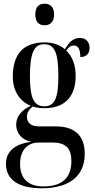

<svg xmlns="http://www.w3.org/2000/svg" viewBox="-20 -774 510 1033"><path d="M220 -638C249 -638 271 -655 271 -696C271 -738 249 -754 220 -754C190 -754 170 -738 170 -696C170 -655 190 -638 220 -638ZM203 239C361 239 436 167 436 53C436 -36 390 -94 280 -94H190C148 -94 125 -112 125 -146C125 -166 134 -184 156 -201C176 -194 199 -192 220 -192C334 -192 387 -261 387 -365C387 -426 369 -471 336 -502C350 -521 361 -529 377 -529C401 -529 412 -510 412 -467C447 -467 462 -489 462 -516C462 -546 444 -570 410 -570C369 -570 346 -538 329 -509C301 -533 264 -546 221 -546C105 -546 49 -483 49 -361C49 -283 88 -227 146 -205C92 -181 67 -143 67 -103C67 -61 94 -21 150 -11C58 0 12 42 12 108C12 191 78 239 203 239ZM218 -202C164 -202 141 -244 141 -363C141 -493 165 -536 217 -536C271 -536 294 -496 294 -365C294 -243 273 -202 218 -202ZM214 229C137 229 88 192 88 108C88 29 133 -7 187 -7H263C338 -7 364 28 364 93C364 180 317 229 214 229Z"/></svg>

Font: Noto Serif Display Condensed Medium
Style: Regular
Weight: 500
Width: 3
Designer: Monotype Design Team
Foundry: Monotype Imaging Inc.
Version: Version 2.009